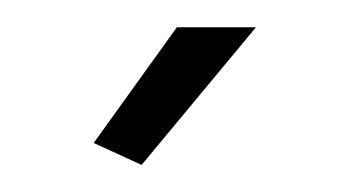

<svg xmlns="http://www.w3.org/2000/svg" viewBox="-20 -750 253 141"><path d="M84 -628.9 48.8 -645 109.9 -730H168Z"/></svg>

Font: Rawline Light
Style: Regular
Weight: 300
Designer: Matt McInerney, Pablo Impallari, Rodrigo Fuenzalida
Foundry: Matt McInerney, Pablo Impallari, Rodrigo Fuenzalida
Version: Version 4.020;PS 004.020;hotconv 1.0.88;makeotf.lib2.5.64775